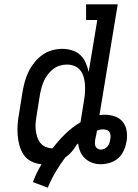

<svg xmlns="http://www.w3.org/2000/svg" viewBox="-20 -755 640 892"><path d="M202 117 133 91Q141 69 151 48.5Q161 28 173 8Q148 6 126 -5Q104 -16 90.5 -35.5Q77 -55 70.5 -79Q64 -103 62 -128Q60 -153 62 -178.5Q64 -204 69 -230L85 -330Q89 -353 95.5 -376.5Q102 -400 113 -422.5Q124 -445 140 -465Q156 -485 177 -500Q198 -515 222 -521.5Q246 -528 270 -528Q293 -528 315.5 -521Q338 -514 353.5 -499Q369 -484 378 -463.5Q387 -443 392 -421L432 -662H380V-735H527L442 -220Q448 -221 454 -221.5Q460 -222 466 -222Q491 -222 514 -214Q537 -206 551 -188Q565 -170 568.5 -146Q572 -122 568 -97L567 -95Q564 -75 554.5 -54.5Q545 -34 528.5 -19.5Q512 -5 490 1.5Q468 8 448 8Q427 8 408 1Q389 -6 375 -19Q361 -32 353 -50.5Q345 -69 343 -89Q341 -87 340 -85.5Q339 -84 336 -83Q327 -66 313.5 -50.5Q300 -35 283 -23Q258 10 237.5 45Q217 80 202 117ZM224 -66Q251 -101 283 -132.5Q315 -164 354 -187L371 -293Q374 -311 375 -329Q376 -347 374.5 -365Q373 -383 368 -399.5Q363 -416 352.5 -429Q342 -442 325.5 -448.5Q309 -455 291 -455Q274 -455 257.5 -450Q241 -445 227.5 -434.5Q214 -424 203 -410Q192 -396 185 -381Q178 -366 173.5 -350Q169 -334 166 -318L150 -218Q147 -201 145.5 -184Q144 -167 146 -150.5Q148 -134 153 -118.5Q158 -103 167.5 -91Q177 -79 192 -72.5Q207 -66 224 -66ZM449 -60Q457 -60 465.5 -64Q474 -68 479.5 -75Q485 -82 488 -90Q491 -98 492 -107Q494 -116 493.5 -125Q493 -134 489 -141Q485 -148 476.5 -151Q468 -154 459 -154Q452 -154 445 -152.5Q438 -151 430 -148V-146Q429 -139 428 -132.5Q427 -126 425 -120L422 -105Q421 -97 421 -89Q421 -81 424 -74.5Q427 -68 434 -64Q441 -60 449 -60Z"/></svg>

Font: Iosevka Plex Etoile
Style: Italic
Weight: 400
Italic angle: -9°
Designer: Belleve Invis
Foundry: Belleve Invis
Version: Version 25.1.1; ttfautohint (v1.8.4)